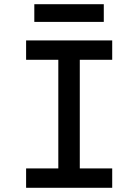

<svg xmlns="http://www.w3.org/2000/svg" viewBox="-20 -892 656 912"><path d="M359 -608V-92H513V0H104V-92H257V-608H104V-700H513V-608ZM143 -872H473V-788H143Z"/></svg>

Font: Overpass Mono Light
Style: Bold
Weight: 600
Monospace: yes
Designer: Delve Withrington, Dave Bailey
Foundry: Delve Fonts
Version: Version 1.000;DELV;Overpass